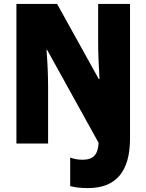

<svg xmlns="http://www.w3.org/2000/svg" viewBox="-20 -785 749 982"><path d="M430 177Q378 177 339 167V21Q353 26 368.5 29Q384 32 403 32Q445 32 464 10Q483 -12 484 -55L221 -530H218Q222 -479 224 -429.5Q226 -380 226 -342V-51H64V-765H272L485 -381H489Q486 -428 484 -477.5Q482 -527 482 -565V-765H645V-77Q645 177 430 177Z"/></svg>

Font: Noto Sans Tamil UI Condensed Black
Style: Regular
Weight: 900
Width: 3
Designer: Jelle Bosma - Monotype Design Team
Foundry: Monotype Imaging Inc.
Version: Version 2.004; ttfautohint (v1.8.4.7-5d5b)